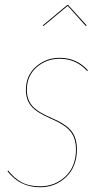

<svg xmlns="http://www.w3.org/2000/svg" viewBox="-20 -767 416 796"><path d="M160.2 -659.2 157.2 -661.6 259.3 -746.6H262.2L339.4 -661.6L335.9 -659.2L260.7 -742.7ZM227.1 -527.3Q298.3 -527.3 344.7 -475.1L341.3 -472.7Q295.9 -523.4 227.1 -523.4Q171.9 -523.4 131.6 -487.8Q91.3 -452.1 91.3 -395Q91.3 -354 113.8 -328.1Q136.2 -302.2 194.3 -277.8Q252 -253.4 275.4 -224.6Q298.8 -195.8 298.8 -147.5Q298.8 -76.2 254.4 -33.4Q210 9.3 146 9.3Q62.5 9.3 11.2 -57.1L13.7 -60.1Q38.1 -28.8 69.1 -11.7Q100.1 5.4 146 5.4Q208.5 5.4 251.7 -35.9Q294.9 -77.1 294.9 -147Q294.9 -193.8 272.2 -221.9Q249.5 -250 192.4 -274.4Q132.8 -299.8 110.1 -326.4Q87.4 -353 87.4 -395Q87.4 -453.6 128.9 -490.5Q170.4 -527.3 227.1 -527.3Z"/></svg>

Font: Fira Sans Compressed Four
Style: Italic
Weight: 100
Width: 3
Italic angle: -8°
Designer: Carrois Corporate & Edenspiekermann AG
Foundry: Carrois Corporate GbR & Edenspiekermann AG
Version: Version 4.203;PS 004.203;hotconv 1.0.88;makeotf.lib2.5.64775